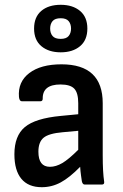

<svg xmlns="http://www.w3.org/2000/svg" viewBox="-20 -769 511 800"><path d="M154 11Q98 11 69 -24Q40 -59 40 -126Q40 -203 83.5 -239.5Q127 -276 233 -286L306 -293V-339Q306 -382 289.5 -399.5Q273 -417 232 -417Q157 -417 158 -358Q158 -347 148 -347H71Q61 -347 59 -365Q54 -428 102 -464.5Q150 -501 236 -501Q408 -501 408 -339V-123Q408 -86 409.5 -59Q411 -32 414 -12Q416 0 404 0H333Q324 0 321 -14Q320 -21 317.5 -38.5Q315 -56 314 -74Q270 -29 233 -9Q196 11 154 11ZM140 -137Q140 -74 188 -74Q213 -74 239.5 -89.5Q266 -105 306 -145V-224L241 -218Q183 -213 161.5 -195Q140 -177 140 -137ZM233 -551Q183 -551 152.5 -576.5Q122 -602 122 -650Q122 -698 152 -723.5Q182 -749 233 -749Q283 -749 313.5 -723.5Q344 -698 344 -650Q344 -602 313.5 -576.5Q283 -551 233 -551ZM233 -607Q256 -607 266 -619Q276 -631 276 -650Q276 -669 266 -681Q256 -693 233 -693Q209 -693 199 -681Q189 -669 189 -650Q189 -631 199 -619Q209 -607 233 -607Z"/></svg>

Font: Sofia Sans Extra Cond
Style: Bold
Weight: 700
Width: 1
Designer: Botio Nikoltchev, Ani Petrova
Foundry: lettersoup
Version: Version 4.100; ttfautohint (v1.8.3)